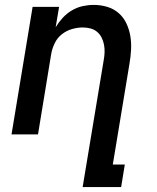

<svg xmlns="http://www.w3.org/2000/svg" viewBox="-20 -548 640 783"><path d="M317 215 403 -303Q406 -319 406.5 -335Q407 -351 404 -366.5Q401 -382 394 -395.5Q387 -409 375.5 -418.5Q364 -428 349 -432Q334 -436 317 -436Q296 -436 273.5 -429.5Q251 -423 232.5 -408.5Q214 -394 203.5 -372.5Q193 -351 189 -329L135 0H27L113 -520H221L207 -437Q219 -457 235.5 -475Q252 -493 273 -505.5Q294 -518 317 -523Q340 -528 362 -528Q391 -528 417.5 -520Q444 -512 464 -494.5Q484 -477 495.5 -452.5Q507 -428 511.5 -401Q516 -374 514.5 -345.5Q513 -317 508 -288L440 123H489L474 215Z"/></svg>

Font: Iosevka SmBd Ex Obl
Style: Regular
Weight: 600
Width: 7
Italic angle: -9°
Monospace: yes
Designer: Belleve Invis
Foundry: Belleve Invis
Version: Version 32.5.0; ttfautohint (v1.8.4)